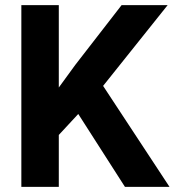

<svg xmlns="http://www.w3.org/2000/svg" viewBox="-20 -731 683 751"><path d="M286.1 -285.2 210 -203.1V0H63.5V-710.9H210V-388.7L274.4 -477.1L455.6 -710.9H635.7L383.3 -395L643.1 0H468.8Z"/></svg>

Font: Vazir FD-UI
Style: Bold-FD-UI
Weight: 700
Designer: Saber Rastikerdar
Foundry: Saber Rastikerdar
Version: Version 30.0.0